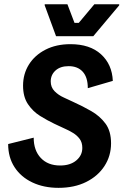

<svg xmlns="http://www.w3.org/2000/svg" viewBox="-20 -870 590 902"><path d="M255 12.5Q185.8 12.5 132.1 -12.9Q78.3 -38.3 48.3 -84.6Q18.3 -130.8 18.3 -193.3L138.3 -223.3Q138.3 -163.3 171.7 -127.9Q205 -92.5 262.5 -92.5Q310 -92.5 338.3 -116.2Q366.7 -140 366.7 -175Q366.7 -200.8 354.2 -217.5Q341.7 -234.2 323.3 -245.4Q305 -256.7 285.8 -265L235.8 -288.3Q202.5 -304.2 168.3 -325.4Q134.2 -346.7 111.3 -380.8Q88.3 -415 88.3 -467.5Q88.3 -522.5 115.8 -566.7Q143.3 -610.8 193.8 -636.7Q244.2 -662.5 310.8 -662.5Q402.5 -662.5 454.6 -615Q506.7 -567.5 510 -490L392.5 -455.8Q392.5 -506.7 368.8 -532.9Q345 -559.2 302.5 -559.2Q263.3 -559.2 240.8 -538.8Q218.3 -518.3 218.3 -487.5Q218.3 -460 236.2 -441.7Q254.2 -423.3 280 -411.7L325 -390.8Q367.5 -371.7 408.3 -348.3Q449.2 -325 475.4 -289.6Q501.7 -254.2 501.7 -196.7Q501.7 -137.5 470.8 -90Q440 -42.5 384.6 -15Q329.2 12.5 255 12.5ZM243.3 -700 190 -845V-850H296.7L330 -762.5H350L423.3 -850H540V-845L418.3 -700Z"/></svg>

Font: Familjen Grotesk
Style: Bold Italic
Weight: 700
Italic angle: -9.46201°
Designer: Anders Wikstroem, Jonas Baeckman, Matilda Gysing, Kristian Moeller
Foundry: Familjen STHLM AB
Version: Version 2.002; ttfautohint (v1.8.4.7-5d5b)